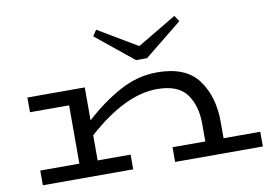

<svg xmlns="http://www.w3.org/2000/svg" viewBox="-80 -888 1422 1015"><g transform="rotate(-10 631.5 -380.5)"><path d="M1253 -79V0H782V-79H958V-175Q958 -271 912.5 -333.5Q867 -396 753 -396Q583 -396 380 -214V-79H557V0H72V-79H282V-392H72V-471H380V-294Q469 -376 566.5 -429.5Q664 -483 770 -483Q923 -483 989.5 -393.5Q1056 -304 1056 -167V-79ZM933 -729 731 -566H672L471 -729L492 -761L702 -636L912 -761Z"/></g></svg>

Font: BioRhyme Expanded
Style: Regular
Weight: 400
Width: 7
Designer: Aoife Mooney
Foundry: Aoife Mooney Type
Version: Version 1.000